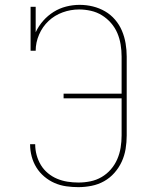

<svg xmlns="http://www.w3.org/2000/svg" viewBox="-20 -763 640 791"><path d="M303 8Q278 8 253 4.5Q228 1 205 -9Q182 -19 162.5 -35.5Q143 -52 130 -73Q117 -94 110.5 -118.5Q104 -143 104 -168V-169H125V-168Q125 -146 131 -124Q137 -102 148.5 -83Q160 -64 177.5 -49.5Q195 -35 215.5 -26.5Q236 -18 258 -14.5Q280 -11 303 -11Q328 -11 352.5 -16Q377 -21 398.5 -33.5Q420 -46 436.5 -65Q453 -84 463 -107Q473 -130 477 -155Q481 -180 481 -205V-358H242V-377H481V-530Q481 -555 477 -579.5Q473 -604 463.5 -626.5Q454 -649 437.5 -668Q421 -687 400 -700Q379 -713 354.5 -718.5Q330 -724 306 -724Q271 -724 238 -712Q205 -700 180 -676.5Q155 -653 141 -620.5Q127 -588 127 -554H106V-735H127V-630Q139 -656 158 -677.5Q177 -699 201 -714Q225 -729 252.5 -736Q280 -743 308 -743Q336 -743 362.5 -736.5Q389 -730 412.5 -716.5Q436 -703 454 -682Q472 -661 482.5 -636Q493 -611 497.5 -584Q502 -557 502 -530V-205Q502 -177 497.5 -149.5Q493 -122 481.5 -97Q470 -72 451.5 -51Q433 -30 409 -16.5Q385 -3 357.5 2.5Q330 8 303 8Z"/></svg>

Font: Iosevka Etoile Thin
Style: Regular
Weight: 100
Designer: Belleve Invis
Foundry: Belleve Invis
Version: Version 22.1.2; ttfautohint (v1.8.4)